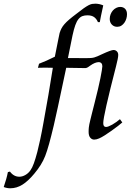

<svg xmlns="http://www.w3.org/2000/svg" viewBox="-170 -743 718 1038"><path d="M35.2 -376.5 41 -398.4Q81.1 -413.6 126.5 -436.5Q139.2 -500 145.5 -531.7Q151.9 -563.5 152.3 -564.5Q156.7 -578.6 162.6 -589.8Q168.5 -601.1 178.5 -612.5Q188.5 -624 203.9 -637.2Q219.2 -650.4 242.7 -668Q266.6 -687 282.2 -698Q297.9 -709 308.6 -714.6Q319.3 -720.2 327.6 -721.7Q335.9 -723.1 345.2 -723.1Q366.7 -723.1 388.2 -713.9Q380.4 -680.2 376 -657.5Q371.6 -634.8 369.6 -623.5H359.4Q351.6 -641.6 338.4 -650.9Q325.2 -660.2 302.7 -660.2Q287.1 -660.2 275.4 -655.8Q263.7 -651.4 254.2 -639.6Q244.6 -627.9 237.1 -606.9Q229.5 -585.9 222.2 -552.2Q207 -480 197.3 -429.2L296.4 -428.7Q311.5 -428.7 321.3 -429.4Q331.1 -430.2 339.4 -432.4Q347.7 -434.6 356.9 -438.7Q366.2 -442.9 380.9 -449.7Q430.7 -472.7 443.8 -472.7Q454.6 -472.7 461.9 -465.3Q469.2 -458 469.2 -445.8Q469.2 -430.2 457.5 -385.3Q388.2 -116.7 388.2 -77.6Q388.2 -66.4 392.1 -61.5Q396 -56.6 403.3 -56.6Q409.2 -56.6 418 -60.1Q426.8 -63.5 437 -69.3Q447.3 -75.2 458 -82.8Q468.8 -90.3 478.5 -98.6L491.2 -81.1Q484.4 -74.7 468.3 -62.3Q452.1 -49.8 433.3 -36.4Q414.6 -22.9 396 -11.2Q377.4 0.5 365.7 5.4Q351.6 11.7 338.9 11.7Q326.7 11.7 317.9 1.2Q309.1 -9.3 309.1 -29.8Q309.1 -36.1 309.3 -41.7Q309.6 -47.4 310.3 -54.4Q311 -61.5 313 -71.3Q314.9 -81.1 318.6 -95.7Q322.3 -110.4 327.4 -131.3Q332.5 -152.3 340.3 -182.1Q362.8 -270 372.8 -320.3Q382.8 -370.6 383.3 -384.8Q383.3 -395.5 377.9 -401.4Q372.6 -407.2 364.7 -407.2Q343.8 -407.2 316.9 -387.7Q311 -383.3 307.4 -380.9Q303.7 -378.4 300.5 -377Q297.4 -375.5 294.2 -375.2Q291 -375 285.6 -375L188 -376.5Q130.4 -103.5 120.6 -64.5Q106.9 -6.8 95.5 34.4Q84 75.7 74.2 100.6Q64.5 125.5 49.6 149.2Q34.7 172.9 15.1 196.3Q-17.6 235.8 -48.8 255.4Q-80.1 274.9 -114.7 274.9Q-132.3 274.9 -149.9 268.1Q-142.1 245.6 -136.5 225.6Q-130.9 205.6 -127.4 187.5L-116.2 184.6Q-95.7 212.4 -65.4 212.4Q-49.3 212.4 -33 203.1Q-16.6 193.8 -5.4 177.7Q4.4 164.1 13.2 139.6Q22 115.2 31.7 78.6Q38.6 51.8 47.1 12.2Q55.7 -27.3 65.4 -82Q79.1 -156.7 91.6 -229.2Q104 -301.8 115.7 -376.5Q100.1 -377 89.4 -377Q78.6 -377 73.2 -377Q69.3 -377 59.8 -377Q50.3 -377 35.2 -376.5ZM423.3 -640.6Q423.3 -654.3 428 -666Q432.6 -677.7 440.4 -686.5Q448.2 -695.3 458.5 -700.4Q468.8 -705.6 479.5 -705.6Q496.6 -705.6 506.6 -695.1Q516.6 -684.6 516.6 -666Q516.6 -653.8 512.9 -641.8Q509.3 -629.9 502.4 -620.1Q495.6 -610.4 485.8 -604.2Q476.1 -598.1 463.4 -598.1Q446.3 -598.1 434.8 -609.9Q423.3 -621.6 423.3 -640.6Z"/></svg>

Font: XB Kayhan
Style: Italic
Weight: 400
Italic angle: -12°
Designer: Behnam
Foundry: Irmug
Version: Version 7.300 2009